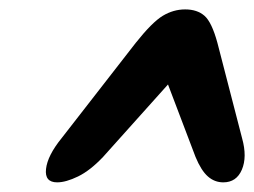

<svg xmlns="http://www.w3.org/2000/svg" viewBox="-20 -738 540 408"><path d="M494.5 -444Q505.5 -404.5 494 -377.5Q482.5 -350.5 454.5 -350.5Q436 -350.5 421.8 -363Q407.5 -375.5 395.5 -404.5L337 -558.5L199 -404.5Q171.5 -375.5 145.8 -363Q120 -350.5 101.5 -350.5Q74.5 -350.5 77.8 -379Q81 -407.5 111 -444.5L268.5 -647Q303.5 -691 326 -704.5Q348.5 -718 373.5 -718Q399 -718 414.5 -704.5Q430 -691 442 -647Z"/></svg>

Font: Fraunces 72pt S100
Style: Bold Italic
Weight: 700
Italic angle: -16°
Version: Version 1.000; ttfautohint (v1.8.3)